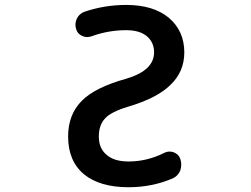

<svg xmlns="http://www.w3.org/2000/svg" viewBox="-20 -785 1040 794"><path d="M511.7 -10.7Q392.6 -10.7 327.1 -64.5Q261.7 -119.1 261.7 -220.7Q261.7 -311.5 318.4 -368.2Q373 -423.8 503.9 -460Q617.2 -494.1 617.2 -568.4Q617.2 -609.4 587.9 -634.8Q557.6 -660.2 502 -660.2Q427.7 -660.2 358.4 -634.8Q348.6 -631.8 339.8 -631.8Q329.1 -631.8 319.3 -636.7Q299.8 -645.5 294.9 -665Q292 -673.8 292 -682.6Q292 -695.3 297.9 -708Q307.6 -728.5 329.1 -736.3Q412.1 -764.6 502 -764.6Q613.3 -764.6 677.7 -711.9Q742.2 -657.2 742.2 -568.4Q742.2 -488.3 684.6 -433.6Q628.9 -378.9 509.8 -343.8Q438.5 -322.3 414.1 -294.9Q388.7 -267.6 388.7 -220.7Q388.7 -171.9 419.9 -145.5Q451.2 -117.2 511.7 -117.2Q587.9 -117.2 658.2 -152.3Q669.9 -158.2 681.6 -158.2Q689.5 -158.2 698.2 -155.3Q718.8 -147.5 725.6 -127.9Q729.5 -116.2 729.5 -104.5Q729.5 -92.8 725.6 -80.1Q715.8 -56.6 693.4 -46.9Q608.4 -10.7 511.7 -10.7Z"/></svg>

Font: Rounded Mgen+ 1m medium
Style: Regular
Weight: 500
Designer: [Source Han Sans]
Ryoko NISHIZUKA  (kana & ideographs); Paul D. Hunt (Latin, Greek & Cyrillic); Wenlong ZHANG  (bopomofo
Version: Version 1.059.20150602